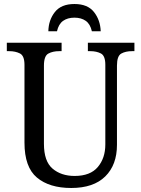

<svg xmlns="http://www.w3.org/2000/svg" viewBox="-20 -927 704 957"><path d="M335 10Q226 10 164 -42Q102 -94 102 -216V-604Q102 -649 79.5 -660.5Q57 -672 26 -672H14V-714H287V-672H275Q243 -672 221 -660Q199 -648 199 -600V-210Q199 -123 242 -86.5Q285 -50 352 -50Q430 -50 467.5 -94.5Q505 -139 505 -207V-604Q505 -649 483 -660.5Q461 -672 430 -672H418V-714H650V-672H638Q606 -672 584.5 -660Q563 -648 563 -600V-205Q563 -105 504.5 -47.5Q446 10 335 10ZM221 -771Q222 -827 253.5 -867Q285 -907 351 -907Q417 -907 448.5 -867Q480 -827 482 -771H438Q430 -807 407.5 -823Q385 -839 351 -839Q317 -839 294.5 -823Q272 -807 264 -771Z"/></svg>

Font: Noto Serif SemiCondensed
Style: Regular
Weight: 400
Width: 4
Designer: Monotype Design Team
Foundry: Monotype Imaging Inc.
Version: Version 2.013